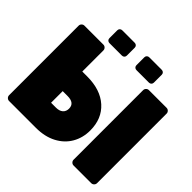

<svg xmlns="http://www.w3.org/2000/svg" viewBox="-206 -1058 1261 1261"><g transform="rotate(45 425.0 -427.0)"><path d="M292 -477Q416 -477 487 -413Q558 -349 558 -240Q558 -172 526.5 -117.5Q495 -63 435 -31.5Q375 0 293 0H44Q33 0 25 -8Q17 -16 17 -27V-673Q17 -684 25 -692Q33 -700 44 -700H220Q231 -700 239 -692Q247 -684 247 -673V-477ZM616 -27V-673Q616 -684 624 -692Q632 -700 643 -700H807Q818 -700 826 -692Q834 -684 834 -673V-27Q834 -16 826 -8Q818 0 807 0H643Q632 0 624 -8Q616 -16 616 -27ZM292 -187Q324 -187 341 -202Q358 -217 358 -243Q358 -295 292 -295H247V-187ZM380 -831V-758Q380 -748 373.5 -741.5Q367 -735 357 -735H241Q231 -735 224.5 -741.5Q218 -748 218 -758V-831Q218 -841 224.5 -847.5Q231 -854 241 -854H357Q367 -854 373.5 -847.5Q380 -841 380 -831ZM631 -831V-758Q631 -748 624.5 -741.5Q618 -735 608 -735H492Q482 -735 475.5 -741.5Q469 -748 469 -758V-831Q469 -841 475.5 -847.5Q482 -854 492 -854H608Q618 -854 624.5 -847.5Q631 -841 631 -831Z"/></g></svg>

Font: Rubik Mono One
Style: Regular
Weight: 400
Designer: Hubert and Fischer with Elvire Volk Leonovitch (Cyrillic Expansion: Cyreal)
Foundry: Hubert and Fischer with Elvire Volk Leonovitch
Version: Version 2.000